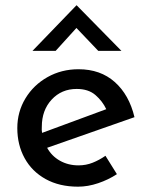

<svg xmlns="http://www.w3.org/2000/svg" viewBox="-20 -691 560 721"><path d="M273 10Q203 10 151.5 -18.5Q100 -47 72.5 -97Q45 -147 45 -210Q45 -271 75.5 -321.5Q106 -372 158.5 -401.5Q211 -431 275 -431Q357 -431 411 -383Q465 -335 485 -251L157 -136Q174 -105 205 -87.5Q236 -70 275 -70Q303 -70 328 -80Q353 -90 376 -106L419 -37Q387 -16 348.5 -3Q310 10 273 10ZM137 -215Q136 -203 138 -192L379 -281Q365 -311 338.5 -334Q312 -357 268 -357Q211 -357 174 -317Q137 -277 137 -215ZM349 -500 267 -586 189 -500H102L267 -671H268L436 -500Z"/></svg>

Font: Synthetic
Style: Regular
Weight: 400
Designer: Santiago Orozco
Foundry: Typemade
Version: Version 2.000; ttfautohint (v1.8.4.7-5d5b)